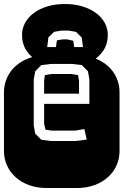

<svg xmlns="http://www.w3.org/2000/svg" viewBox="-22 -947 622 967"><path d="M173.8 -634.8Q132.3 -659.7 110.6 -693.1Q88.9 -726.6 88.9 -771Q88.9 -802.7 104 -831.1Q119.1 -859.4 147.2 -880.6Q175.3 -901.9 215.3 -914.3Q255.4 -926.8 304.7 -926.8Q354.5 -926.8 394.3 -914.3Q434.1 -901.9 462.4 -880.6Q490.7 -859.4 505.9 -831.1Q521 -802.7 521 -771Q521 -726.6 499 -693.1Q477.1 -659.7 436 -634.8ZM215.8 -710H259.8L264.6 -743.7L292 -748.5H317.9L346.7 -741.7L352.1 -710H396L389.6 -757.8L360.8 -786.6L322.8 -793H288.1L250 -786.6L221.7 -758.8ZM364.3 -668.9Q413.6 -668.9 453.6 -654.3Q493.7 -639.6 521.7 -614.3Q549.8 -588.9 564.9 -554.9Q580.1 -521 580.1 -482.9V-186Q580.1 -147.9 564.9 -114Q549.8 -80.1 521.7 -54.7Q493.7 -29.3 453.6 -14.6Q413.6 0 364.3 0H213.9Q164.6 0 124.5 -14.6Q84.5 -29.3 56.4 -54.7Q28.3 -80.1 13.2 -114Q-2 -147.9 -2 -186V-482.9Q-2 -521 13.2 -554.9Q28.3 -588.9 56.4 -614.3Q84.5 -639.6 124.5 -654.3Q164.6 -668.9 213.9 -668.9ZM428.2 -546.9 420.9 -587.9 390.1 -619.1 340.8 -625H234.9L186 -619.1L155.3 -587.9L147.9 -546.9V-314.9L155.3 -273.9L186 -243.2L234.9 -236.8H357.9L415 -244.1L402.8 -296.9L356.9 -289.1H238.3L207 -293.9L200.2 -323.2V-423.8H428.2ZM200.2 -475.1V-541L204.1 -568.8L238.3 -574.2H337.9L371.1 -568.8L376 -540V-475.1Z"/></svg>

Font: Monofett
Style: Regular
Weight: 400
Designer: vernon adams
Foundry: vernon adams
Version: Version 1.000